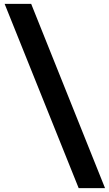

<svg xmlns="http://www.w3.org/2000/svg" viewBox="-20 -770 566 998"><path d="M4 -750H142L526 208H389Z"/></svg>

Font: Puffins on Iceburgs(2)
Style: on-Iceburgs-Bold
Weight: 700
Version: Version 1.0